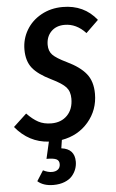

<svg xmlns="http://www.w3.org/2000/svg" viewBox="-84 -747 628 1039"><g transform="rotate(-5 229.5 -227.5)"><path d="M293.9 -405.8Q363.3 -372.6 396.7 -331.3Q430.2 -290 430.2 -222.2Q430.2 -134.3 374.8 -69.3Q319.3 -4.4 230 11.2L223.1 56.2Q294.9 64.9 294.9 134.8Q294.9 155.3 287.8 174.8Q280.8 194.3 265.9 211.7Q251 229 224.6 239.5Q198.2 250 164.1 250Q109.4 250 78.1 222.2L113.8 166Q139.2 179.2 162.1 179.2Q182.1 179.2 194.6 169.2Q207 159.2 207 140.1Q207 121.1 191.9 113.5Q176.8 106 138.2 106L159.2 14.2Q51.3 7.8 -22 -81.1L49.8 -147.9Q81.1 -115.2 111.1 -99.1Q141.1 -83 182.1 -83Q235.4 -83 268.1 -116.5Q300.8 -149.9 300.8 -207Q300.8 -246.1 280 -269.3Q259.3 -292.5 201.2 -320.8Q130.9 -355 100.8 -393.1Q70.8 -431.2 70.8 -493.2Q70.8 -550.8 99.4 -599.1Q127.9 -647.5 179.9 -676.3Q231.9 -705.1 296.9 -705.1Q412.6 -705.1 481 -619.1L413.1 -553.2Q362.8 -607.9 298.8 -607.9Q252.9 -607.9 225.6 -580.1Q198.2 -552.2 198.2 -507.8Q198.2 -474.1 217.8 -453.6Q237.3 -433.1 293.9 -405.8Z"/></g></svg>

Font: Fira Sans Compressed Medium
Style: Italic
Weight: 500
Width: 3
Italic angle: -8°
Designer: Carrois Corporate & Edenspiekermann AG
Foundry: Carrois Corporate GbR & Edenspiekermann AG
Version: Version 4.203;PS 004.203;hotconv 1.0.88;makeotf.lib2.5.64775